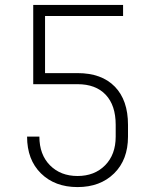

<svg xmlns="http://www.w3.org/2000/svg" viewBox="-20 -750 640 780"><path d="M295 10Q203 10 146.5 -45.5Q90 -101 90 -195H140Q140 -122 183 -78.5Q226 -35 295 -35Q364 -35 407 -78.5Q450 -122 450 -195V-243Q450 -322 409.5 -365Q369 -408 295 -408H115V-730H480V-685H163V-453H295Q393 -453 446.5 -398Q500 -343 500 -243V-195Q500 -101 443.5 -45.5Q387 10 295 10Z"/></svg>

Font: JetBrains Mono NL Thin
Style: Regular
Weight: 100
Monospace: yes
Designer: Philipp Nurullin, Konstantin Bulenkov
Foundry: JetBrains
Version: Version 2.305; ttfautohint (v1.8.4.7-5d5b)